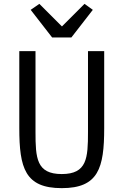

<svg xmlns="http://www.w3.org/2000/svg" viewBox="-20 -963 640 995"><path d="M80 -698V-299C80 -92 110 12 300 12C490 12 520 -92 520 -299V-698H436V-279C436 -144 431 -61 300 -61C169 -61 164 -144 164 -279V-698ZM350 -769 461 -912 418 -943 301 -826 184 -943 139 -912 250 -769Z"/></svg>

Font: IBM Mono
Style: Regular
Weight: 400
Monospace: yes
Designer: Mike Abbink, Paul van der Laan, Pieter van Rosmalen
Foundry: Bold Monday
Version: Version 2.3